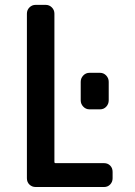

<svg xmlns="http://www.w3.org/2000/svg" viewBox="-20 -750 540 770"><path d="M380.9 -458Q395.5 -458 405.8 -447.3Q416 -436.5 416 -421.9V-347.7Q416 -333 406.2 -322.3Q396.5 -311.5 380.9 -311.5H338.9Q324.2 -311.5 314 -322.3Q303.7 -333 303.7 -347.7V-421.9Q303.7 -436.5 314 -447.3Q324.2 -458 338.9 -458ZM123 0Q108.4 0 98.1 -9.8Q87.9 -19.5 87.9 -35.2V-695.3Q87.9 -710 98.1 -720.2Q108.4 -730.5 123 -730.5H163.1Q177.7 -730.5 188 -720.2Q198.2 -710 198.2 -695.3V-100.6Q198.2 -95.7 203.1 -95.7H397.5Q412.1 -95.7 421.9 -85.9Q431.6 -76.2 431.6 -60.5V-35.2Q431.6 -20.5 421.9 -10.3Q412.1 0 397.5 0Z"/></svg>

Font: Rounded-L Mgen+ 1m medium
Style: Regular
Weight: 500
Designer: [Source Han Sans]
Ryoko NISHIZUKA  (kana & ideographs); Paul D. Hunt (Latin, Greek & Cyrillic); Wenlong ZHANG  (bopomofo
Version: Version 1.059.20150602